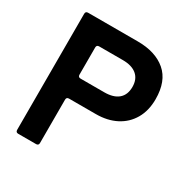

<svg xmlns="http://www.w3.org/2000/svg" viewBox="-173 -906 1013 1048"><g transform="rotate(30 333.0 -381.5)"><path d="M84 0Q68 0 68 -16V-747Q68 -763 84 -763H397Q509 -763 574 -707.5Q639 -652 639 -538Q639 -466 608.5 -413.5Q578 -361 523.5 -333Q469 -305 397 -305H228Q212 -305 212 -289V-16Q212 0 196 0ZM377 -431Q435 -431 465.5 -457Q496 -483 496 -533Q496 -582 465 -608Q434 -634 377 -634H228Q212 -634 212 -618V-447Q212 -431 228 -431Z"/></g></svg>

Font: Open Sauce Two
Style: Bold
Weight: 700
Designer: Alfredo Marco Pradil
Foundry: Creative Sauce Fz LLC
Version: Version 1.477